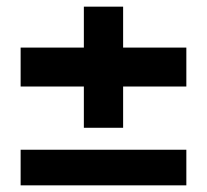

<svg xmlns="http://www.w3.org/2000/svg" viewBox="-20 -557 622 577"><path d="M42 0V-107H540V0ZM232 -173V-537H350V-173ZM42 -297V-414H540V-297Z"/></svg>

Font: DM Sans 20pt ExtraBold
Style: Regular
Weight: 800
Version: Version 4.004;gftools[0.9.30]